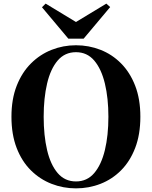

<svg xmlns="http://www.w3.org/2000/svg" viewBox="-20 -1016 835 1056"><path d="M439.9 -803.2H356L210.9 -976.1L231 -996.1L397.9 -895L564.9 -996.1L585.9 -977.1ZM397.9 -18.1Q459 -18.1 498.3 -64.2Q537.6 -110.4 556.9 -190.7Q576.2 -271 576.2 -374Q576.2 -476.1 556.9 -556.4Q537.6 -636.7 498.3 -682.9Q459 -729 397.9 -729Q336.4 -729 297.1 -682.9Q257.8 -636.7 239 -556.4Q220.2 -476.1 220.2 -374Q220.2 -271 239 -190.7Q257.8 -110.4 297.1 -64.2Q336.4 -18.1 397.9 -18.1ZM397.9 -767.1Q468.3 -767.1 532.2 -742.2Q596.2 -717.3 645.5 -667.7Q694.8 -618.2 723.4 -544.7Q752 -471.2 752 -374Q752 -276.4 723.6 -202.6Q695.3 -128.9 646 -79.3Q596.7 -29.8 532.7 -4.9Q468.8 20 397.9 20Q327.6 20 263.7 -4.9Q199.7 -29.8 149.9 -79.1Q100.1 -128.4 71.5 -202.4Q43 -276.4 43 -374Q43 -470.7 71.8 -544.2Q100.6 -617.7 150.4 -667.2Q200.2 -716.8 263.9 -741.9Q327.6 -767.1 397.9 -767.1Z"/></svg>

Font: Source Han Serif JP Heavy
Style: Regular
Weight: 900
Designer: Ryoko NISHIZUKA  (kana & ideographs); Frank Grießhammer (Latin, Greek & Cyrillic); Wenlong ZHANG  (bopomofo); Sandoll Co
Foundry: Adobe Systems Incorporated
Version: Version 1.001;PS 1.001;hotconv 16.6.54;makeotf.lib2.5.65590